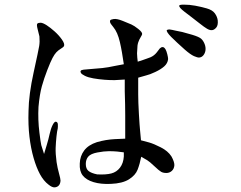

<svg xmlns="http://www.w3.org/2000/svg" viewBox="-20 -793 1040 828"><path d="M170 -129Q175 -146 182 -169Q189 -192 194 -215Q199 -238 207 -254Q215 -270 222 -268Q229 -266 229.5 -256.5Q230 -247 229 -239Q226 -228 223.5 -204Q221 -180 220 -155.5Q219 -131 224 -94Q228 -68 234.5 -45Q241 -22 241 -14Q240 0 233.5 7Q227 14 216 15Q205 16 189 3Q168 -13 152.5 -41.5Q137 -70 125 -111.5Q113 -153 107 -203.5Q101 -254 103 -314Q104 -385 125 -480.5Q146 -576 149 -594.5Q152 -613 150 -636Q148 -646 142.5 -666.5Q137 -687 141 -691Q145 -695 156 -695Q166 -694 181.5 -684Q197 -674 215.5 -657.5Q234 -641 247 -622.5Q260 -604 256 -594Q254 -590 242.5 -583Q231 -576 223 -567.5Q215 -559 206.5 -543Q198 -527 184 -491Q170 -455 160.5 -421Q151 -387 146 -332Q143 -277 150 -221Q155 -180 158 -167ZM518 -450Q494 -448 475.5 -447.5Q457 -447 431.5 -449Q406 -451 383 -455Q360 -459 346 -466Q332 -473 329 -478.5Q326 -484 328 -487Q329 -491 340 -492.5Q351 -494 374 -495.5Q397 -497 421 -499.5Q445 -502 477 -509L514 -516Q510 -543 506 -566.5Q502 -590 497 -611.5Q492 -633 485 -649Q478 -665 468.5 -676.5Q459 -688 456 -693.5Q453 -699 455 -705Q457 -709 470.5 -711Q484 -713 509 -703Q534 -693 546.5 -687.5Q559 -682 576.5 -668Q594 -654 593 -646Q593 -643 586.5 -632.5Q580 -622 576 -610Q572 -598 572 -580Q570 -564 572 -545L574 -527Q586 -531 598.5 -535Q611 -539 629 -546Q645 -553 656 -567L669 -584Q675 -590 681.5 -590Q688 -590 694 -580Q698 -573 701.5 -559Q705 -545 705 -538Q703 -520 688.5 -507Q674 -494 649.5 -482.5Q625 -471 611 -468L576 -458Q576 -419 576 -386.5Q576 -354 579 -302Q582 -250 584 -231L588 -188Q604 -184 623.5 -178.5Q643 -173 673.5 -157.5Q704 -142 719 -119Q732 -96 732 -81Q731 -65 721 -56Q711 -47 697.5 -47Q684 -47 675 -52Q666 -57 645.5 -76.5Q625 -96 615 -102L589 -117Q583 -86 573.5 -61.5Q564 -37 536 -19.5Q508 -2 458 0Q415 2 383.5 -7.5Q352 -17 337 -36Q322 -55 324 -88Q325 -120 343 -144Q361 -168 398 -180Q436 -191 475 -193L520 -195Q520 -254 520 -296.5Q520 -339 518 -399V-450ZM514 -118V-136Q501 -138 485 -139.5Q469 -141 450 -141Q429 -141 400 -135.5Q371 -130 360.5 -117.5Q350 -105 350 -86Q350 -65 362 -55.5Q374 -46 399 -41Q437 -39 460 -45Q483 -51 497.5 -70Q512 -89 514 -118ZM777 -579 744 -609 718 -634Q708 -644 702.5 -652.5Q697 -661 700 -663.5Q703 -666 711 -666Q720 -665 739 -660.5Q758 -656 766 -655L809 -643Q839 -634 848 -625.5Q857 -617 862.5 -603Q868 -589 866 -575Q864 -563 857 -554.5Q850 -546 840 -545Q832 -544 816.5 -551Q801 -558 777 -579ZM773 -773Q797 -773 821.5 -768.5Q846 -764 871 -757Q896 -750 906.5 -735.5Q917 -721 919 -705Q921 -684 912.5 -674Q904 -664 894.5 -663Q885 -662 873 -669Q861 -676 841.5 -691.5Q822 -707 805.5 -719.5Q789 -732 776 -742Q763 -752 757.5 -758.5Q752 -765 753 -769Q754 -773 773 -773Z"/></svg>

Font: ChillKai
Style: Regular
Weight: 400
Designer: ChillType
Foundry: 寒蝉字型
Version: Version 2.000